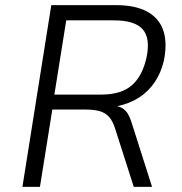

<svg xmlns="http://www.w3.org/2000/svg" viewBox="-20 -725 706 745"><path d="M67 0 179 -705H431Q504 -705 550 -680.5Q596 -656 613 -608.5Q630 -561 616 -490Q605 -443 580.5 -406.5Q556 -370 519.5 -346.5Q483 -323 435 -313L438 -312L445 -310Q461 -304 472 -289.5Q483 -275 493 -242L570 0H499L427 -225Q418 -255 403 -271.5Q388 -288 366 -294Q344 -300 310 -300H183L135 0ZM191 -358H373Q450 -358 491.5 -394Q533 -430 549 -504Q564 -578 533 -612Q502 -646 423 -646H237Z"/></svg>

Font: Nunito Sans 7pt SemiCondensed Light
Style: Italic
Weight: 300
Width: 4
Italic angle: -9°
Designer: Vernon Adams
Foundry: Vernon Adams
Version: Version 3.101;gftools[0.9.27]